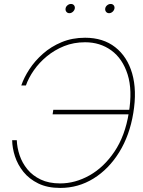

<svg xmlns="http://www.w3.org/2000/svg" viewBox="-20 -925 713 955"><path d="M279.8 9.8Q215.8 9.8 170.4 -12.5Q125 -34.7 96.4 -70.3Q67.9 -106 54.4 -147.5Q41 -189 40.5 -227.5H63.5Q64.9 -190.4 77.6 -152.6Q90.3 -114.7 116.2 -83Q142.1 -51.3 182.6 -32Q223.1 -12.7 279.3 -12.7Q354 -12.7 425.3 -52.7Q496.6 -92.8 549.3 -170.9Q602.1 -249 620.6 -363.3Q639.6 -476.6 614.7 -554.9Q589.8 -633.3 533.9 -674.1Q478 -714.8 403.3 -714.8Q346.7 -714.8 298.8 -695.6Q251 -676.3 212.9 -644.8Q174.8 -613.3 148.4 -575.4Q122.1 -537.6 108.9 -500H85.9Q99.1 -539.1 126.2 -580.6Q153.3 -622.1 193.6 -657.7Q233.9 -693.4 286.6 -715.3Q339.4 -737.3 403.3 -737.3Q493.2 -737.3 553.2 -690.2Q613.3 -643.1 637.5 -559.1Q661.6 -475.1 643.1 -363.3Q625 -252 573 -168Q521 -84 445.3 -37.1Q369.6 9.8 279.8 9.8ZM241.7 -356.4 245.1 -378.9H632.8L629.4 -356.4ZM522.5 -859.4Q513.2 -859.4 507.6 -866.2Q502 -873 503.4 -882.8Q504.9 -892.1 512.9 -898.7Q521 -905.3 530.3 -905.3Q540 -905.3 545.4 -898.7Q550.8 -892.1 549.3 -882.8Q547.4 -873 539.6 -866.2Q531.7 -859.4 522.5 -859.4ZM325.2 -859.4Q315.9 -859.4 310.3 -866.2Q304.7 -873 306.2 -882.8Q307.6 -892.1 315.7 -898.7Q323.7 -905.3 333 -905.3Q342.8 -905.3 348.1 -898.7Q353.5 -892.1 352.1 -882.8Q350.1 -873 342.3 -866.2Q334.5 -859.4 325.2 -859.4Z"/></svg>

Font: Inter 28pt Thin
Style: Italic
Weight: 250
Italic angle: -9.3988°
Designer: Rasmus Andersson
Foundry: rsms
Version: Version 4.001;git-66647c0bb